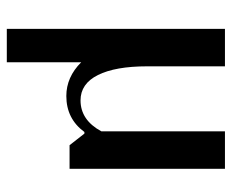

<svg xmlns="http://www.w3.org/2000/svg" viewBox="-80 -430 700 581"><g transform="rotate(90 270.5 -140.0)"><path d="M67.9 189.9V-470.2H181.2V-234.9Q181.2 -138.7 207.5 -85.9Q233.9 -33.2 284.2 -33.2Q343.8 -33.2 377.9 -96.2V-470.2H491.2V0H419.9L384.8 -44.9H379.9Q339.8 9.8 271 9.8Q213.9 9.8 168.9 -35.2V189.9Z"/></g></svg>

Font: El Messiri SemiBold
Style: Regular
Weight: 600
Designer: Mohamed Gaber
Foundry: Kief Type Foundry
Version: Version 2.007;PS 002.007;hotconv 1.0.88;makeotf.lib2.5.64775